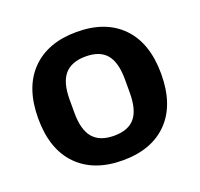

<svg xmlns="http://www.w3.org/2000/svg" viewBox="-102 -657 810 779"><g transform="rotate(-20 303.0 -267.0)"><path d="M303 10Q178 10 107.5 -62Q37 -134 37 -267Q37 -400 107.5 -472Q178 -544 303 -544Q428 -544 498 -472Q568 -400 568 -267Q568 -134 498 -62Q428 10 303 10ZM303.2 -96Q365 -96 393.5 -130.5Q422 -164.9 422 -238V-296Q422 -369.1 393.5 -403.5Q365 -438 303.2 -438Q242.1 -438 212.5 -403.5Q183 -369.1 183 -296V-238Q183 -164.9 212.5 -130.5Q242.1 -96 303.2 -96Z"/></g></svg>

Font: Mozilla Text ExtraLight
Style: Regular
Weight: 200
Designer: Studio DRAMA
Foundry: Studio DRAMA
Version: Version 1.000